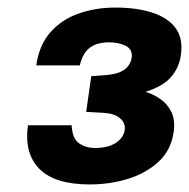

<svg xmlns="http://www.w3.org/2000/svg" viewBox="-20 -865 500 508"><path d="M217.5 -377Q125 -377 84.2 -418.2Q43.5 -459.5 54 -533.5H169.5Q171.5 -498 189.2 -485.8Q207 -473.5 231 -473.5Q266 -473.5 286.5 -487Q307 -500.5 310 -521Q312.5 -539.5 297.5 -552.2Q282.5 -565 253.5 -566.5L208 -569L221.5 -663.5L261.5 -666.5Q281.5 -668 295.5 -673.5Q309.5 -679 318 -689Q326.5 -699 328.5 -713Q331 -734.5 312.5 -743.8Q294 -753 269 -753Q250 -753 234.5 -747.8Q219 -742.5 208 -729.5Q197 -716.5 191 -692H76Q83.5 -745.5 113 -779.2Q142.5 -813 187.5 -829Q232.5 -845 285.5 -845Q339.5 -845 381 -832.2Q422.5 -819.5 443.8 -791.8Q465 -764 458.5 -718.5Q453.5 -685 432.2 -660.8Q411 -636.5 365 -622Q385.5 -616 404 -603.2Q422.5 -590.5 433.2 -569.2Q444 -548 439.5 -516Q433 -468.5 400.2 -437.8Q367.5 -407 319.2 -392Q271 -377 217.5 -377Z"/></svg>

Font: Public Sans Thin Black
Style: Italic
Weight: 900
Italic angle: -8°
Version: Version 2.001